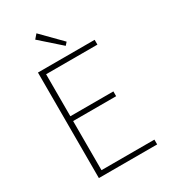

<svg xmlns="http://www.w3.org/2000/svg" viewBox="-223 -1038 1008 1144"><g transform="rotate(-30 281.0 -466.5)"><path d="M110 0H511V-33H147V-371H443V-404H147V-693H500V-726H110ZM333 -781 350 -800 219 -933 194 -904Z"/></g></svg>

Font: Noto Sans CJK Thin
Style: Regular
Weight: 100
Designer: Ryoko NISHIZUKA (kana & ideographs); Paul D. Hunt (Latin, Greek & Cyrillic); Wenlong ZHANG (bopomofo); Sandoll Communica
Foundry: Adobe Systems Incorporated
Version: Version 1.000;PS 1;hotconv 1.0.78;makeotf.lib2.5.61930